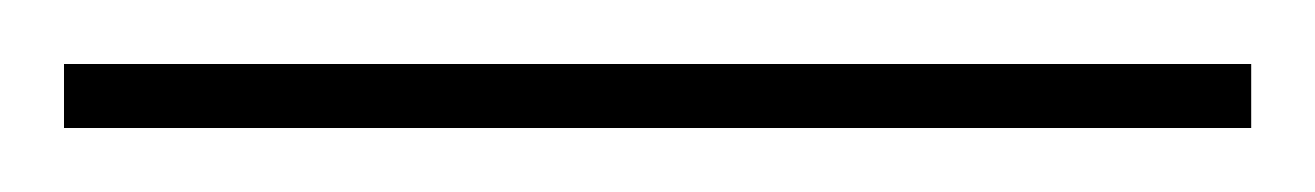

<svg xmlns="http://www.w3.org/2000/svg" viewBox="-24 83 411 60"><path d="M-4 123V103H367V123Z"/></svg>

Font: Noto Serif Display ExtraCondensed Medium
Style: Regular
Weight: 500
Width: 2
Designer: Monotype Design Team
Foundry: Monotype Imaging Inc.
Version: Version 2.009